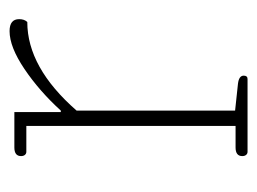

<svg xmlns="http://www.w3.org/2000/svg" viewBox="-88 -449 537 401"><g transform="rotate(-90 180.5 -248.5)"><path d="M55 -11Q55 -25 73 -25H118V-462H64Q60 -462 57.5 -465Q55 -468 55 -473Q55 -487 73 -487H147V-390H150Q191 -435 237 -466Q283 -497 316 -497Q341 -497 341 -477Q341 -466 335 -460Q240 -460 150 -357V-26L206 -20Q223 -18 223 -8Q223 0 216 0H64Q60 0 57.5 -3Q55 -6 55 -11Z"/></g></svg>

Font: Maitree ExtraLight
Style: Regular
Weight: 275
Designer: CadsonDemak Team
Foundry: CadsonDemak
Version: Version 1.003